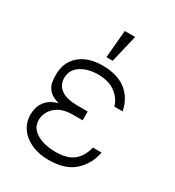

<svg xmlns="http://www.w3.org/2000/svg" viewBox="-185 -873 904 992"><g transform="rotate(30 267.0 -377.0)"><path d="M307.9 -283V-255.7H250Q180.8 -255.3 145.4 -221.1Q110.1 -186.8 110.8 -144.5Q110.1 -97.3 154.7 -70.7Q199.2 -44 269.9 -44Q335.2 -44 372.3 -72.3Q409.4 -100.5 424.7 -160.2H475.9Q462.7 -87 409.3 -38.5Q355.8 9.9 257.1 9.9Q199.2 9.9 154.7 -10.1Q110.1 -30.2 84.9 -65.7Q59.7 -101.2 59.7 -147.7Q59.7 -165.1 65.5 -188.7Q71.4 -212.4 92 -234.9Q112.6 -257.5 156.6 -270.6Q114.3 -282 96.2 -302.6Q78.1 -323.2 74.2 -346.4Q70.3 -369.7 70.7 -390.3Q70.3 -465.6 120.7 -509.1Q171.2 -552.6 255.7 -552.6Q346.6 -552.6 398.1 -511.7Q449.6 -470.9 464.1 -398.8H414.8Q402.3 -442.1 363.6 -471.4Q324.9 -500.7 260.3 -501.1Q196.7 -500.7 156.2 -473Q115.8 -445.3 116.1 -397.7Q115.8 -357.2 148.1 -332.7Q180.4 -308.2 250 -308.2H307.9ZM251.4 -599.8 266 -764.2H327.8L288.7 -599.8Z"/></g></svg>

Font: Inter Extra Light BETA
Style: Regular
Weight: 200
Designer: Rasmus Andersson
Foundry: rsms
Version: Version 3.011;git-f93a4a705